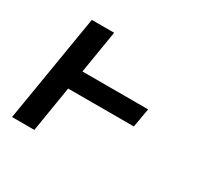

<svg xmlns="http://www.w3.org/2000/svg" viewBox="-117 -662 834 805"><g transform="rotate(30 300.0 -260.0)"><path d="M27 0 113 -520H221L187 -313H505L489 -221H171L135 0Z"/></g></svg>

Font: Iosevka Aile Semibold
Style: Italic
Weight: 600
Italic angle: -9°
Designer: Belleve Invis
Foundry: Belleve Invis
Version: Version 31.1.0; ttfautohint (v1.8.4)